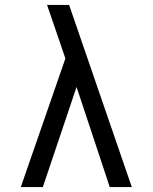

<svg xmlns="http://www.w3.org/2000/svg" viewBox="-20 -755 616 775"><path d="M64 0H153L289 -404L423 0H512Q449 -184 385.5 -367.5Q322 -551 259 -735H170Q182 -700 194 -665Q206 -630 218 -595L244 -519Z"/></svg>

Font: Iosevka Sparkle
Style: Regular
Weight: 400
Designer: Belleve Invis
Foundry: Belleve Invis
Version: Version 4.5.0; ttfautohint (v1.8.3)